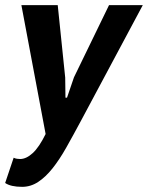

<svg xmlns="http://www.w3.org/2000/svg" viewBox="-37 -520 574 745"><path d="M216 -219 217 -141H223L250 -220L386 -500H517L277 -51Q247 5 220.5 52Q194 99 167 133Q140 167 111 186Q82 205 49 205Q5 205 -17 190L16 92Q22 95 28.5 96Q35 97 41 97Q65 97 90 74Q115 51 140 0L46 -500H187Z"/></svg>

Font: PT Sans
Style: Bold Italic
Weight: 700
Italic angle: -12°
Designer: A.Korolkova, O.Umpeleva, V.Yefimov
Foundry: ParaType Ltd
Version: Version 2.003W OFL